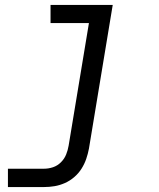

<svg xmlns="http://www.w3.org/2000/svg" viewBox="-20 -540 640 775"><path d="M12 215V141H158Q176 141 194 135Q212 129 226 115Q240 101 247 83.5Q254 66 257 48L339 -447H184V-520H435L339 60Q335 81 328 101.5Q321 122 309 141Q297 160 279.5 175Q262 190 241.5 199Q221 208 200 211.5Q179 215 158 215Z"/></svg>

Font: Iosevka SS04 Extended Oblique
Style: Regular
Weight: 400
Width: 7
Italic angle: -9°
Monospace: yes
Designer: Belleve Invis
Foundry: Belleve Invis
Version: Version 19.0.0; ttfautohint (v1.8.4)